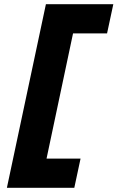

<svg xmlns="http://www.w3.org/2000/svg" viewBox="-20 -760 563 920"><path d="M13 140 200 -740H523L493 -600H330L203 0H366L336 140Z"/></svg>

Font: Nacelle Black
Style: Italic
Weight: 900
Italic angle: -12°
Designer: Sora Sagano
Foundry: Sora Sagano
Version: Version 1.000;FEAKit 1.0